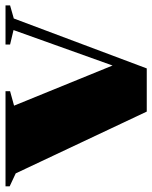

<svg xmlns="http://www.w3.org/2000/svg" viewBox="30 -604 552 696"><g transform="rotate(-90 306.0 -256.0)"><path d="M587 -482 406 0H249.5L25.5 -475L-21.5 -497V-512H323.5V-495.5L271 -481L416.5 -124L545 -483L492.5 -495.5V-512H634.5V-495.5Z"/></g></svg>

Font: Newsreader 72pt ExtraBold
Style: Regular
Weight: 800
Designer: Hugues Gentile
Foundry: Production Type
Version: Version 1.003; ttfautohint (v1.8.3)